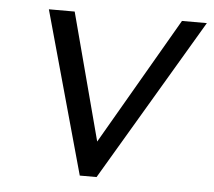

<svg xmlns="http://www.w3.org/2000/svg" viewBox="-43 -569 685 615"><g transform="rotate(5 299.0 -261.0)"><path d="M235 0 90 -522H173L286 -95L264 -84L518 -522H598L289 0Z"/></g></svg>

Font: Lexend Light
Style: Italic
Weight: 300
Italic angle: -8.13011°
Designer: Bonnie Shaver-Troup, Thomas Jockin
Foundry: Lexend
Version: Version 1.007